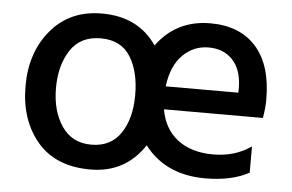

<svg xmlns="http://www.w3.org/2000/svg" viewBox="-43 -573 975 642"><g transform="rotate(5 444.5 -252.5)"><path d="M666 5Q533 5 462 -88Q398 9 281 9Q164 9 102.5 -64Q41 -137 41 -250.5Q41 -364 104.5 -439Q168 -514 275 -514Q397 -514 459 -423Q525 -513 639 -513Q738 -513 792.5 -452Q847 -391 847 -275Q847 -247 841 -213H509Q520 -148 566 -112.5Q612 -77 685.5 -77Q759 -77 813 -115V-27Q755 5 666 5ZM508 -290H752V-312Q750 -369 720 -400.5Q690 -432 640 -432Q590 -432 553.5 -396Q517 -360 508 -290ZM278 -431Q210 -431 176.5 -380Q143 -329 143 -252.5Q143 -176 177.5 -125Q212 -74 277 -74Q342 -74 375.5 -123.5Q409 -173 409 -252Q409 -331 377.5 -381Q346 -431 278 -431Z"/></g></svg>

Font: Hind Kochi Medium
Style: Regular
Weight: 500
Designer: Dhruvi Tolia
Foundry: Indian Type Foundry
Version: Version 0.702;PS 1.0;hotconv 1.0.81;makeotf.lib2.5.63406